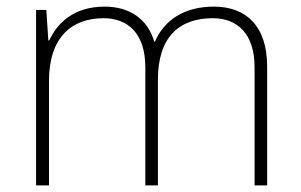

<svg xmlns="http://www.w3.org/2000/svg" viewBox="-20 -560 909 580"><path d="M626 -540C536 -540 476 -499 448 -434H446C426 -503 371 -540 296 -540C202 -540 152 -489 129 -438H126L120 -530H89V0H128V-315C128 -448 197 -505 293 -505C366 -505 419 -459 419 -357V0H457V-319C457 -449 522 -505 623 -505C696 -505 749 -459 749 -357V0H787V-359C787 -483 722 -540 626 -540Z"/></svg>

Font: Noto Sans Lao ExtraLight
Style: Regular
Weight: 200
Designer: Monotype Design Team
Foundry: Monotype Imaging Inc.
Version: Version 2.003